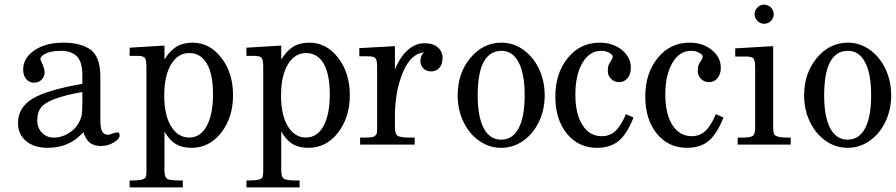

<svg xmlns="http://www.w3.org/2000/svg" viewBox="-20 -631 3910 838"><path d="M343.8 -54.2Q283.7 14.2 188.5 14.2Q129.4 14.2 94 -15.1Q58.6 -44.4 58.6 -93.3Q58.6 -161.1 120.8 -199.5Q183.1 -237.8 339.4 -265.1V-302.7Q339.4 -362.8 314.5 -386Q289.6 -409.2 247.6 -409.2Q205.6 -409.2 180.9 -397.9Q156.2 -386.7 156.2 -371.6Q156.2 -370.6 165.5 -350.1Q174.8 -329.6 174.8 -313.7Q174.8 -297.9 162.1 -283.9Q149.4 -270 128.7 -270Q107.9 -270 94.5 -285.6Q81.1 -301.3 81.1 -327.6Q81.1 -377.9 130.4 -411.4Q179.7 -444.8 256.6 -444.8Q333.5 -444.8 375.7 -413.8Q418 -382.8 418 -295.4V-107.4Q418 -72.3 425.8 -57.4Q433.6 -42.5 453.1 -42.5Q454.6 -42.5 470.2 -47.9Q485.8 -53.2 493.9 -53.2Q502 -53.2 502 -39.1Q502 -24.9 476.6 -9.3Q451.2 6.3 420.9 6.3Q390.6 6.3 372.6 -7.6Q354.5 -21.5 343.8 -54.2ZM339.4 -185.5V-229.5Q189.9 -203.1 158.7 -161.6Q142.6 -140.1 142.6 -106.4Q142.6 -72.8 163.6 -51.5Q184.6 -30.3 215.1 -30.3Q245.6 -30.3 274.7 -46.6Q303.7 -63 318.1 -85.9Q332.5 -108.9 335.9 -125.7Q339.4 -142.6 339.4 -185.5Z M815.9 14.2Q774.9 14.2 747.6 -2.2Q720.2 -18.6 697.8 -56.6V113.8Q697.8 141.6 709.2 149.2Q720.7 156.7 765.1 156.7H777.8V187H545.9V156.7H559.1Q610.4 156.7 616.2 141.6Q619.1 134.3 619.1 112.8V-339.8Q619.1 -370.1 612.1 -378.7Q605 -387.2 579.1 -387.2H545.9V-422.9L697.8 -432.1V-371.1Q721.7 -410.2 750.5 -427.5Q779.3 -444.8 820.8 -444.8Q895 -444.8 946 -378.9Q997.1 -313 997.1 -215.6Q997.1 -118.2 945.6 -52Q894 14.2 815.9 14.2ZM805.7 -30.8Q855 -30.8 882.3 -81.1Q909.7 -131.3 909.7 -219Q909.7 -306.6 883.1 -353Q856.4 -399.4 806.2 -399.4Q755.9 -399.4 726.3 -349.4Q696.8 -299.3 696.8 -214.1Q696.8 -128.9 726.6 -79.8Q756.3 -30.8 805.7 -30.8Z M1325.7 14.2Q1284.7 14.2 1257.3 -2.2Q1230 -18.6 1207.5 -56.6V113.8Q1207.5 141.6 1219 149.2Q1230.5 156.7 1274.9 156.7H1287.6V187H1055.7V156.7H1068.8Q1120.1 156.7 1126 141.6Q1128.9 134.3 1128.9 112.8V-339.8Q1128.9 -370.1 1121.8 -378.7Q1114.7 -387.2 1088.9 -387.2H1055.7V-422.9L1207.5 -432.1V-371.1Q1231.4 -410.2 1260.3 -427.5Q1289.1 -444.8 1330.6 -444.8Q1404.8 -444.8 1455.8 -378.9Q1506.8 -313 1506.8 -215.6Q1506.8 -118.2 1455.3 -52Q1403.8 14.2 1325.7 14.2ZM1315.4 -30.8Q1364.7 -30.8 1392.1 -81.1Q1419.4 -131.3 1419.4 -219Q1419.4 -306.6 1392.8 -353Q1366.2 -399.4 1315.9 -399.4Q1265.6 -399.4 1236.1 -349.4Q1206.5 -299.3 1206.5 -214.1Q1206.5 -128.9 1236.3 -79.8Q1266.1 -30.8 1315.4 -30.8Z M1830.1 -402.8Q1772 -396 1738.8 -315.9Q1703.6 -233.4 1703.6 -121.1V-74.2Q1703.6 -45.9 1715.8 -38.1Q1728 -30.3 1772.5 -30.3H1790V0H1551.8V-30.3H1564.9Q1609.4 -30.3 1616.7 -37.6Q1624 -44.9 1625 -51.5Q1626 -58.1 1626 -74.7V-337.9Q1626 -368.2 1618.9 -376.7Q1611.8 -385.3 1585.9 -385.3H1548.3V-420.9L1703.6 -429.7V-326.7Q1725.1 -381.8 1759.3 -412.1Q1793.5 -442.4 1831.8 -442.4Q1870.1 -442.4 1890.9 -424.3Q1911.6 -406.2 1911.6 -378.4Q1911.6 -350.6 1897.7 -335Q1883.8 -319.3 1862.3 -319.3Q1840.8 -319.3 1827.9 -332.3Q1814.9 -345.2 1814.9 -365.5Q1814.9 -385.7 1830.1 -402.8Z M1977.5 -214.4Q1977.5 -311.5 2033 -378.2Q2088.4 -444.8 2168.9 -444.8Q2220.2 -444.8 2263.7 -414.1Q2307.1 -383.3 2332.3 -330.6Q2357.4 -277.8 2357.4 -215.1Q2357.4 -152.3 2332.3 -99.6Q2307.1 -46.9 2263.4 -16.4Q2219.7 14.2 2167.5 14.2Q2115.2 14.2 2071.5 -16.4Q2027.8 -46.9 2002.7 -99.4Q1977.5 -151.9 1977.5 -214.4ZM2168.9 -409.2Q2064.9 -409.2 2064.9 -214.4Q2064.9 -121.1 2091.3 -71.3Q2117.7 -21.5 2167.5 -21.5Q2217.3 -21.5 2243.7 -71.3Q2270 -121.1 2270 -214.8Q2270 -308.6 2243.7 -358.9Q2217.3 -409.2 2168.9 -409.2Z M2745.1 -118.2Q2716.8 -46.4 2680.4 -16.1Q2644 14.2 2585.9 14.2Q2504.9 14.2 2454.3 -47.6Q2403.8 -109.4 2403.8 -210.4Q2403.8 -311.5 2458.3 -378.2Q2512.7 -444.8 2597.2 -444.8Q2654.8 -444.8 2694.1 -413.1Q2733.4 -381.3 2733.4 -335Q2733.4 -307.1 2719 -289.8Q2704.6 -272.5 2682.6 -272.5Q2660.6 -272.5 2646.7 -287.1Q2632.8 -301.8 2632.8 -319.8Q2632.8 -337.9 2636.2 -346.7Q2639.6 -355.5 2647 -366.2Q2654.3 -377 2654.3 -384.5Q2654.3 -392.1 2639.2 -400.6Q2624 -409.2 2603.5 -409.2Q2552.7 -409.2 2522 -356.4Q2491.2 -303.7 2491.2 -218.8Q2491.2 -133.8 2522.2 -85.2Q2553.2 -36.6 2606.4 -36.6Q2641.1 -36.6 2665.8 -59.1Q2690.4 -81.5 2711.9 -132.8Z M3137.7 -118.2Q3109.4 -46.4 3073 -16.1Q3036.6 14.2 2978.5 14.2Q2897.5 14.2 2846.9 -47.6Q2796.4 -109.4 2796.4 -210.4Q2796.4 -311.5 2850.8 -378.2Q2905.3 -444.8 2989.7 -444.8Q3047.4 -444.8 3086.7 -413.1Q3126 -381.3 3126 -335Q3126 -307.1 3111.6 -289.8Q3097.2 -272.5 3075.2 -272.5Q3053.2 -272.5 3039.3 -287.1Q3025.4 -301.8 3025.4 -319.8Q3025.4 -337.9 3028.8 -346.7Q3032.2 -355.5 3039.6 -366.2Q3046.9 -377 3046.9 -384.5Q3046.9 -392.1 3031.7 -400.6Q3016.6 -409.2 2996.1 -409.2Q2945.3 -409.2 2914.6 -356.4Q2883.8 -303.7 2883.8 -218.8Q2883.8 -133.8 2914.8 -85.2Q2945.8 -36.6 2999 -36.6Q3033.7 -36.6 3058.3 -59.1Q3083 -81.5 3104.5 -132.8Z M3431.2 0H3199.7V-30.3H3211.4Q3254.9 -30.3 3265.4 -37.8Q3275.9 -45.4 3275.9 -74.2V-336.9Q3275.9 -366.7 3268.8 -375.5Q3261.7 -384.3 3236.3 -384.3H3189V-419.9L3354.5 -429.7V-73.7Q3354.5 -53.7 3358.9 -45.4Q3366.2 -30.3 3419.9 -30.3H3431.2ZM3315.2 -610.8Q3332 -610.8 3344.5 -598.4Q3356.9 -585.9 3356.9 -568.6Q3356.9 -551.3 3344.5 -539.3Q3332 -527.3 3315.2 -527.3Q3298.3 -527.3 3285.9 -539.8Q3273.4 -552.2 3273.4 -569.1Q3273.4 -585.9 3285.9 -598.4Q3298.3 -610.8 3315.2 -610.8Z M3489.7 -214.4Q3489.7 -311.5 3545.2 -378.2Q3600.6 -444.8 3681.2 -444.8Q3732.4 -444.8 3775.9 -414.1Q3819.3 -383.3 3844.5 -330.6Q3869.6 -277.8 3869.6 -215.1Q3869.6 -152.3 3844.5 -99.6Q3819.3 -46.9 3775.6 -16.4Q3731.9 14.2 3679.7 14.2Q3627.4 14.2 3583.7 -16.4Q3540 -46.9 3514.9 -99.4Q3489.7 -151.9 3489.7 -214.4ZM3681.2 -409.2Q3577.1 -409.2 3577.1 -214.4Q3577.1 -121.1 3603.5 -71.3Q3629.9 -21.5 3679.7 -21.5Q3729.5 -21.5 3755.9 -71.3Q3782.2 -121.1 3782.2 -214.8Q3782.2 -308.6 3755.9 -358.9Q3729.5 -409.2 3681.2 -409.2Z"/></svg>

Font: RIT Rachana
Style: Regular
Weight: 400
Designer: Hussain KH
Version: 1.4.7